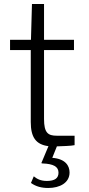

<svg xmlns="http://www.w3.org/2000/svg" viewBox="-20 -728 441 955"><path d="M351 -6V-53H262C219 -53 199 -67 199 -136V-479H348V-530H199V-708H139L134 -530H30V-479H133V-121C133 -46 158 -9 221 -1L187 80C185 83 186 85 192 85C246 87 271 101 271 131C271 158 253 172 213 172C182 172 164 162 148 149L134 182C159 200 187 207 220 207C278 207 326 181 326 130C326 97 306 62 240 57L263 0C289 -1 334 -2 351 -6Z"/></svg>

Font: 18Franklin Light
Style: Regular
Weight: 300
Designer: Pablo Impallari, Rodrigo Fuenzalida (Modified by Dan O. Williams)
Version: Version 0.025;PS 000.025;hotconv 1.0.88;makeotf.lib2.5.64775